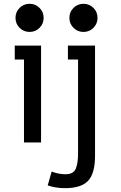

<svg xmlns="http://www.w3.org/2000/svg" viewBox="-20 -754 641 1016"><path d="M136.7 -585Q105.5 -585 83.7 -606.7Q62 -628.4 62 -659.7Q62 -690.4 83.7 -712.2Q105.5 -733.9 136.7 -733.9Q167.5 -733.9 189.2 -712.2Q210.9 -690.4 210.9 -659.7Q210.9 -628.4 189.2 -606.7Q167.5 -585 136.7 -585ZM197.3 0H106.9V-439H58.1V-512.7H197.3ZM421.9 -585Q390.6 -585 368.9 -606.7Q347.2 -628.4 347.2 -659.7Q347.2 -690.4 368.9 -712.2Q390.6 -733.9 421.9 -733.9Q452.6 -733.9 474.4 -712.2Q496.1 -690.4 496.1 -659.7Q496.1 -628.4 474.4 -606.7Q452.6 -585 421.9 -585ZM324.2 241.7Q275.4 241.7 232.4 227.1L253.4 153.8Q289.1 168 327.1 168Q368.2 168 380.6 139.4Q393.1 110.8 393.1 57.1V-439H339.4V-512.7H482.9V70.8Q482.9 163.6 446.3 202.6Q409.7 241.7 324.2 241.7Z"/></svg>

Font: Cadman
Style: Regular
Weight: 400
Designer: Paul James MIller
Foundry: High-Logic / Made with FontCreator
Version: Version 2.114;March 28, 2021;FontCreator 13.0.0.2683 64-bit